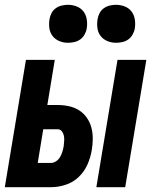

<svg xmlns="http://www.w3.org/2000/svg" viewBox="-27 -779 647 799"><path d="M374 0 462 -530H582L494 0ZM-7 0 81 -530H201L170 -342H213Q237 -342 260 -337Q283 -332 302 -320Q321 -308 334 -289.5Q347 -271 353 -249Q359 -227 359 -202.5Q359 -178 355 -155Q350 -124 337 -94.5Q324 -65 300.5 -42.5Q277 -20 246 -10Q215 0 185 0ZM130 -101H185Q196 -101 206.5 -108Q217 -115 223 -125.5Q229 -136 232.5 -147.5Q236 -159 238 -170Q239 -181 240 -192Q241 -203 239 -213.5Q237 -224 230.5 -232.5Q224 -241 213 -241H153ZM456 -601Q437 -601 420 -608Q403 -615 392 -629Q381 -643 378.5 -661.5Q376 -680 379 -699Q381 -712 387.5 -724.5Q394 -737 405.5 -745Q417 -753 430 -756Q443 -759 456 -759Q475 -759 492.5 -752Q510 -745 520.5 -731Q531 -717 534 -698.5Q537 -680 534 -661Q532 -648 525 -635.5Q518 -623 507 -615Q496 -607 482.5 -604Q469 -601 456 -601ZM256 -601Q237 -601 220 -608Q203 -615 192 -629Q181 -643 178.5 -661.5Q176 -680 179 -699Q181 -712 187.5 -724.5Q194 -737 205.5 -745Q217 -753 230 -756Q243 -759 256 -759Q275 -759 292.5 -752Q310 -745 320.5 -731Q331 -717 334 -698.5Q337 -680 334 -661Q332 -648 325 -635.5Q318 -623 307 -615Q296 -607 282.5 -604Q269 -601 256 -601Z"/></svg>

Font: Iosevka Curly Extended Oblique
Style: Bold
Weight: 700
Width: 7
Italic angle: -9°
Monospace: yes
Designer: Belleve Invis
Foundry: Belleve Invis
Version: Version 11.1.0; ttfautohint (v1.8.3)